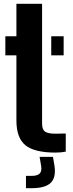

<svg xmlns="http://www.w3.org/2000/svg" viewBox="-20 -790 384 1006"><path d="M8 -500V-600H66V-770H200.5V-143Q200.5 -111 216.2 -100.2Q232 -89.5 271.5 -89.5Q285 -89.5 297.2 -90Q309.5 -90.5 324.5 -90.5V4.5Q312.5 7 299.5 8.2Q286.5 9.5 271 9.5Q160.5 9.5 113.2 -29Q66 -67.5 66 -158.5V-500ZM248.5 -500V-600H313.5V-500ZM116 196V131.5H146Q176 131.5 188 119.2Q200 107 195.5 79L187.5 32H257.5L265.5 79Q274.5 140.5 245.5 168.2Q216.5 196 146 196Z"/></svg>

Font: Big Shoulders Stencil Text Thin ExtraBold
Style: Regular
Weight: 800
Version: Version 2.001